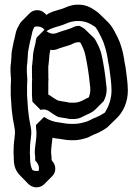

<svg xmlns="http://www.w3.org/2000/svg" viewBox="-20 -561 593 823"><path d="M135 -9C140 27 129 60 129 94C130 103 131 111 131 116C131 119 130 123 131 127C140 136 147 147 147 162C147 165 146 169 146 171C143 172 139 172 136 172C130 172 123 170 119 168C112 154 109 138 109 118C109 111 109 104 108 96C108 75 109 51 112 33L114 13V-1C113 -11 111 -21 109 -31L105 -53C103 -66 102 -79 100 -93C100 -105 98 -112 98 -124C98 -133 96 -144 96 -153V-185C96 -193 96 -202 97 -211V-227C96 -232 96 -237 96 -241C95 -246 95 -252 95 -258V-271C95 -278 96 -284 97 -291C97 -294 97 -298 98 -301C98 -305 98 -311 99 -318C99 -337 102 -349 105 -364L109 -384C115 -401 116 -422 123 -437C125 -440 127 -445 128 -446C141 -450 155 -446 163 -441L178 -426C199 -443 234 -447 261 -459C276 -466 297 -472 317 -471C348 -471 370 -458 389 -445C396 -435 403 -424 408 -413C413 -402 419 -392 423 -381L429 -363C436 -342 441 -317 444 -294L448 -274C452 -241 458 -207 458 -173C458 -136 445 -102 429 -78C417 -70 404 -63 392 -58C379 -54 364 -44 352 -40C339 -36 317 -30 300 -30H284C264 -30 251 -34 234 -36C207 -39 191 -46 170 -59L169 -60L134 -25C134 -24 135 -14 135 -9ZM205 29C213 32 223 33 234 34C251 36 264 40 284 40H300C317 40 339 34 352 30C364 26 379 16 392 12C409 5 428 -6 441 -16L446 -21L482 -56C508 -82 528 -123 528 -173C528 -207 522 -241 518 -274L514 -294C511 -317 506 -342 499 -363L493 -381C489 -392 483 -402 478 -413C469 -431 459 -450 444 -465L408 -500C404 -504 399 -509 394 -512C373 -527 350 -541 317 -541C297 -542 276 -536 261 -529C234 -517 201 -514 179 -497L171 -505C155 -521 125 -522 108 -505L73 -470C64 -461 60 -449 53 -437C46 -422 45 -401 39 -384L35 -364C32 -349 29 -337 29 -318C28 -311 28 -305 28 -301C27 -298 27 -294 27 -291C26 -284 25 -278 25 -271V-258C25 -252 25 -246 26 -241C26 -237 26 -232 27 -227V-211C26 -202 26 -193 26 -185V-153C26 -144 28 -133 28 -124C28 -112 30 -105 30 -93C32 -79 33 -66 35 -53L39 -31C41 -21 43 -11 44 -1V13L42 33C39 51 38 75 38 96C39 104 39 111 39 118C39 151 48 173 65 190L100 226C109 235 121 242 136 242C149 242 161 237 169 229L204 194C212 186 217 175 217 162C217 148 211 137 203 128C200 125 201 120 201 116C201 111 200 103 199 94C199 70 203 51 205 29ZM133 -381C129 -359 121 -340 121 -314C120 -306 120 -299 119 -294C119 -289 118 -283 117 -277V-248C118 -243 117 -238 117 -233C118 -226 118 -218 117 -208V-153C117 -144 119 -134 119 -125L154 -90C183 -98 197 -77 218 -66C227 -59 237 -58 250 -56L264 -54C269 -53 273 -52 278 -51H299C324 -51 341 -66 360 -73C371 -78 382 -85 389 -92L424 -127C430 -138 437 -157 437 -173V-185L435 -201C431 -244 424 -286 416 -324C411 -348 401 -367 391 -386C389 -390 386 -395 383 -398L347 -433C340 -440 331 -445 321 -450H315C302 -450 292 -443 282 -439C271 -435 257 -431 244 -427C229 -423 217 -413 197 -418C191 -420 185 -423 181 -426L172 -435L137 -400V-398C136 -397 135 -395 135 -393C134 -389 133 -385 133 -381ZM196 -348C217 -343 228 -353 244 -357C257 -361 271 -365 282 -369C292 -373 302 -380 315 -380H321C322 -379 323 -379 325 -378C333 -363 342 -344 346 -324C354 -286 361 -244 365 -201L367 -185V-173C367 -163 364 -154 361 -144C343 -136 323 -121 299 -121H278C273 -122 269 -123 264 -124L250 -126C237 -128 227 -129 218 -136C207 -142 197 -151 187 -156V-208C188 -218 188 -226 187 -233C187 -238 188 -243 187 -248V-277C188 -283 189 -289 189 -294C190 -299 190 -306 191 -314C191 -327 194 -337 196 -348Z"/></svg>

Font: Dictator
Style: Chalk
Weight: 500
Version: Version MIL.1277